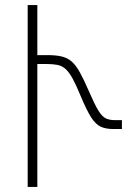

<svg xmlns="http://www.w3.org/2000/svg" viewBox="-20 -735 533 756"><path d="M89 1V-715H127V-518H167Q201 -518 223.5 -512.5Q246 -507 262.5 -492.5Q279 -478 294.5 -450Q310 -422 330 -376Q352 -325 366.5 -301Q381 -277 395.5 -269.5Q410 -262 432 -262H460V-227H425Q396 -227 376 -236.5Q356 -246 338.5 -273.5Q321 -301 298 -356Q280 -400 266 -425.5Q252 -451 238 -463.5Q224 -476 206 -479.5Q188 -483 162 -483H127V1Z"/></svg>

Font: Noto Sans Armenian SemiCondensed ExtraLight
Style: Regular
Weight: 200
Width: 4
Designer: Monotype Design Team
Foundry: Monotype Imaging Inc.
Version: Version 2.008; ttfautohint (v1.8.4.7-5d5b)